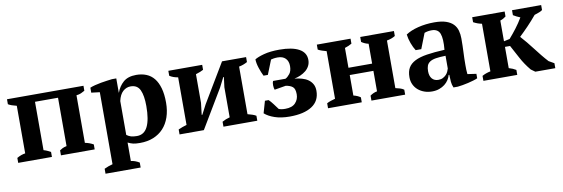

<svg xmlns="http://www.w3.org/2000/svg" viewBox="-53 -899 4355 1486"><g transform="rotate(-10 2125.0 -156.0)"><path d="M294 0H29V-39Q48 -50 64 -55.5Q80 -61 95 -63V-437Q74 -442 57 -448Q40 -454 29 -461V-500H630V-461Q617 -453 601 -446Q585 -439 564 -437V-63Q598 -57 630 -39V0H365V-39Q375 -46 386.5 -52Q398 -58 420 -63V-443H239V-63Q259 -57 271 -51Q283 -45 294 -39Z M680 0ZM956 200H680V161Q714 145 746 137V-429L680 -437V-476Q696 -483 719.5 -489Q743 -495 768 -499.5Q793 -504 816.5 -507Q840 -510 856 -512H890V-400H891Q908 -448 944.5 -480Q981 -512 1046 -512Q1090 -512 1125.5 -497.5Q1161 -483 1185.5 -452.5Q1210 -422 1223.5 -374.5Q1237 -327 1237 -261Q1237 -198 1219.5 -147Q1202 -96 1169.5 -61Q1137 -26 1090.5 -7Q1044 12 985 12Q951 12 931.5 7.5Q912 3 890 -8V137Q906 139 922 144.5Q938 150 956 161ZM988 -432Q954 -432 927.5 -408Q901 -384 890 -334V-68Q906 -56 924 -50.5Q942 -45 971 -45Q1028 -45 1055 -100Q1082 -155 1082 -261Q1082 -343 1061.5 -387.5Q1041 -432 988 -432Z M1297 -500H1563V-461Q1552 -455 1537.5 -449Q1523 -443 1503 -437V-212L1492 -119H1497L1536 -194L1719 -500H1908V-461Q1876 -443 1842 -437V-63Q1861 -58 1878 -52.5Q1895 -47 1908 -39V0H1642V-39Q1670 -55 1702 -63V-299L1712 -378H1707L1669 -303L1488 0H1297V-39Q1314 -47 1330 -52.5Q1346 -58 1363 -63V-437Q1324 -443 1297 -461Z M2138 -53Q2192 -53 2218 -81Q2244 -109 2244 -149Q2244 -192 2225 -207.5Q2206 -223 2171 -228L2082 -213Q2077 -225 2076 -246.5Q2075 -268 2082 -282H2179Q2196 -290 2213.5 -312Q2231 -334 2231 -373Q2231 -411 2209.5 -433Q2188 -455 2148 -455Q2131 -455 2115.5 -452.5Q2100 -450 2095 -448L2050 -335H2016Q2002 -363 1989.5 -400.5Q1977 -438 1976 -470Q1999 -485 2049 -498.5Q2099 -512 2172 -512Q2271 -512 2325 -482.5Q2379 -453 2379 -395Q2379 -369 2368 -348Q2357 -327 2338.5 -312Q2320 -297 2296.5 -286.5Q2273 -276 2248 -271Q2277 -268 2304.5 -260.5Q2332 -253 2353 -238.5Q2374 -224 2386.5 -202Q2399 -180 2399 -149Q2399 -69 2336.5 -28.5Q2274 12 2162 12Q2094 12 2044.5 -5Q1995 -22 1966 -48L1993 -142H2022Q2037 -128 2055 -104Q2073 -80 2087 -61Q2097 -57 2109 -55Q2121 -53 2138 -53Z M2729 0H2464V-39Q2478 -47 2495 -52.5Q2512 -58 2530 -63V-437Q2512 -442 2495 -447.5Q2478 -453 2464 -461V-500H2729V-461Q2706 -447 2674 -437V-281H2860V-437Q2831 -443 2805 -461V-500H3070V-461Q3043 -444 3004 -437V-63Q3022 -59 3039 -54Q3056 -49 3070 -39V0H2805V-39Q2831 -58 2860 -63V-224H2674V-63Q2691 -59 2704.5 -53Q2718 -47 2729 -39Z M3126 0ZM3569 -145Q3569 -123 3569.5 -107Q3570 -91 3572 -73L3641 -63V-28Q3629 -22 3608.5 -16Q3588 -10 3565.5 -4.5Q3543 1 3521 4.5Q3499 8 3482 10H3448Q3438 -13 3436 -36Q3434 -59 3433 -92H3428Q3423 -72 3411 -53.5Q3399 -35 3380.5 -20.5Q3362 -6 3337 3Q3312 12 3281 12Q3248 12 3220 2Q3192 -8 3171 -26Q3150 -44 3138 -69.5Q3126 -95 3126 -127Q3126 -172 3143 -201Q3160 -230 3196.5 -248.5Q3233 -267 3290.5 -276Q3348 -285 3430 -289Q3438 -375 3423 -415Q3408 -455 3358 -455Q3327 -455 3301 -445L3254 -325H3210Q3202 -337 3194.5 -352.5Q3187 -368 3180.5 -385.5Q3174 -403 3169.5 -421Q3165 -439 3163 -456Q3201 -482 3261 -497Q3321 -512 3388 -512Q3445 -512 3481 -499.5Q3517 -487 3537.5 -465.5Q3558 -444 3566 -415Q3574 -386 3574 -353Q3574 -293 3571.5 -244.5Q3569 -196 3569 -145ZM3344 -68Q3365 -68 3380 -76Q3395 -84 3405.5 -95Q3416 -106 3421.5 -119Q3427 -132 3430 -142V-242Q3383 -241 3353 -236Q3323 -231 3306 -219.5Q3289 -208 3282.5 -190.5Q3276 -173 3276 -148Q3276 -110 3294 -89Q3312 -68 3344 -68Z M3998 -500H4227V-461Q4217 -453 4202.5 -447.5Q4188 -442 4164 -434Q4130 -393 4094 -355.5Q4058 -318 4024 -286Q4046 -262 4069 -234Q4092 -206 4114.5 -176.5Q4137 -147 4160.5 -118Q4184 -89 4208 -63L4250 -39V0H4093L4061 -23Q4018 -75 3990.5 -127Q3963 -179 3935 -230H3895V-63Q3927 -54 3951 -39V0H3685V-39Q3712 -55 3751 -63V-437Q3716 -444 3685 -461V-500H3940V-461Q3930 -454 3920.5 -448Q3911 -442 3895 -437V-274L3941 -284Q3970 -317 3999 -355Q4028 -393 4052 -434Q4035 -441 4023 -447Q4011 -453 3998 -461Z"/></g></svg>

Font: PT Serif
Style: Bold
Weight: 700
Designer: A.Korolkova, O.Umpeleva, V.Yefimov
Foundry: ParaType Ltd
Version: Version 1.000W OFL; ttfautohint (v1.6)